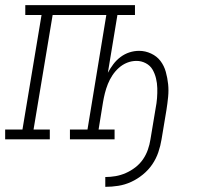

<svg xmlns="http://www.w3.org/2000/svg" viewBox="-35 -540 805 744"><path d="M373 184V146Q393 146 413 142.5Q433 139 452.5 130.5Q472 122 489.5 108.5Q507 95 519 77.5Q531 60 538 40Q545 20 548 0L568 -120Q572 -140 573.5 -159.5Q575 -179 574.5 -198.5Q574 -218 569.5 -236.5Q565 -255 556 -270.5Q547 -286 530 -295Q513 -304 494 -304Q475 -304 457.5 -297Q440 -290 425.5 -277Q411 -264 400.5 -248Q390 -232 383 -214.5Q376 -197 371.5 -179Q367 -161 364 -143L347 -38H409V0H236V-38H304L377 -482H169L95 -38H158V0H-15V-38H52L126 -482H63V-520H488V-482H420L383 -258Q392 -275 404 -291Q416 -307 432 -319Q448 -331 466.5 -337Q485 -343 504 -343Q528 -343 550.5 -332.5Q573 -322 587 -303.5Q601 -285 607.5 -261.5Q614 -238 616.5 -214Q619 -190 616.5 -164.5Q614 -139 610 -114L591 0Q587 25 578.5 50Q570 75 555 97Q540 119 518.5 136.5Q497 154 473 165Q449 176 423.5 180Q398 184 373 184Z"/></svg>

Font: Iosevka Etoile XLtObl
Style: Regular
Weight: 200
Italic angle: -9°
Designer: Belleve Invis
Foundry: Belleve Invis
Version: Version 15.5.2; ttfautohint (v1.8.4)